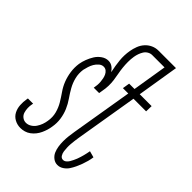

<svg xmlns="http://www.w3.org/2000/svg" viewBox="-218 -831 936 936"><g transform="rotate(45 250.0 -363.5)"><path d="M100 8Q78 8 59.5 -2Q41 -12 31.5 -30Q22 -48 20.5 -70Q19 -92 23 -114L24 -120H60L59 -115Q56 -101 56.5 -86.5Q57 -72 61 -59Q65 -46 76 -37.5Q87 -29 101 -29Q115 -29 128 -37Q141 -45 149.5 -57.5Q158 -70 163 -84Q168 -98 170 -112Q175 -141 168 -167.5Q161 -194 147.5 -216.5Q134 -239 119 -260.5Q104 -282 94.5 -306.5Q85 -331 81 -358.5Q77 -386 81 -415Q84 -433 91 -451.5Q98 -470 108.5 -487Q119 -504 136 -516Q153 -528 172 -528Q188 -528 200.5 -519Q213 -510 220 -497Q220 -498 219.5 -498.5Q219 -499 219 -500L220 -501Q213 -533 209.5 -567Q206 -601 212 -635Q215 -653 222 -671.5Q229 -690 242 -704.5Q255 -719 272.5 -727Q290 -735 309 -735H412L406 -698H303Q291 -698 280 -691.5Q269 -685 262.5 -674.5Q256 -664 252 -652.5Q248 -641 246 -629Q243 -610 243 -591Q243 -572 245 -553Q247 -534 250.5 -516Q254 -498 256.5 -479.5Q259 -461 258.5 -441.5Q258 -422 254 -402L251 -384H214Q216 -395 217 -406Q218 -417 217 -428Q216 -439 214 -449Q212 -459 207.5 -468.5Q203 -478 195 -484.5Q187 -491 176 -491Q163 -491 152 -481.5Q141 -472 134 -460Q127 -448 123 -435Q119 -422 116 -409Q112 -381 118.5 -354.5Q125 -328 138 -305Q151 -282 166 -260.5Q181 -239 191.5 -214.5Q202 -190 206 -162.5Q210 -135 205 -107Q203 -93 199 -80Q195 -67 189 -54Q183 -41 174 -29.5Q165 -18 153 -9Q141 0 127 4Q113 8 100 8ZM355 8Q338 8 324.5 -2.5Q311 -13 304.5 -28Q298 -43 295.5 -60Q293 -77 293 -94.5Q293 -112 295 -129.5Q297 -147 300 -165L353 -483H316L322 -520H359L394 -735H430L395 -520H477L476 -483H389L335 -159Q333 -147 331.5 -134.5Q330 -122 329 -110Q328 -98 328.5 -86Q329 -74 330.5 -62Q332 -50 338.5 -39.5Q345 -29 357 -29Q366 -29 373.5 -35.5Q381 -42 385.5 -49.5Q390 -57 394 -65.5Q398 -74 401.5 -82.5Q405 -91 407.5 -100Q410 -109 412.5 -117.5Q415 -126 416.5 -134.5Q418 -143 420 -152L453 -143Q451 -128 447 -113Q443 -98 437.5 -83Q432 -68 425 -53Q418 -38 409 -24.5Q400 -11 385.5 -1.5Q371 8 355 8Z"/></g></svg>

Font: Iosevka Curly Extralight
Style: Italic
Weight: 200
Italic angle: -9°
Monospace: yes
Designer: Belleve Invis
Foundry: Belleve Invis
Version: Version 22.1.2; ttfautohint (v1.8.4)